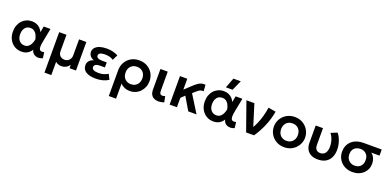

<svg xmlns="http://www.w3.org/2000/svg" viewBox="2 -1859 6430 3165"><g transform="rotate(20 3217.0 -276.0)"><path d="M275 15Q205.5 15 150.5 -18.8Q95.5 -52.5 63.8 -112.2Q32 -172 32 -250Q32 -309 50 -357.8Q68 -406.5 100.8 -441.8Q133.5 -477 177.2 -496Q221 -515 272.5 -515Q318.5 -515 355 -499.8Q391.5 -484.5 418.2 -457.2Q445 -430 461.5 -393.5L481.5 -500H600L553.5 -260Q543 -208 542.8 -174Q542.5 -140 552.2 -122.2Q562 -104.5 582.2 -100.8Q602.5 -97 633.5 -105L646.5 -2.5Q600.5 17.5 558.8 13.8Q517 10 487.8 -14.8Q458.5 -39.5 450.5 -81.5Q421 -34.5 378.5 -9.8Q336 15 275 15ZM287.5 -97Q326.5 -97 353.8 -116.5Q381 -136 398.2 -170.8Q415.5 -205.5 424.5 -251.5Q421 -268.5 415 -288.5Q409 -308.5 398.8 -328.8Q388.5 -349 373.2 -365.8Q358 -382.5 336.5 -392.8Q315 -403 286 -403Q247.5 -403 219 -384.5Q190.5 -366 174.8 -331.8Q159 -297.5 159 -250.5Q159 -178.5 195 -137.8Q231 -97 287.5 -97Z M752.5 210V-500H880.5V-213Q880.5 -160 911.5 -131Q942.5 -102 991 -102Q1021.5 -102 1046.5 -116.8Q1071.5 -131.5 1086.2 -157.5Q1101 -183.5 1101 -218V-500H1229V0H1116V-57Q1088 -20 1052.5 -2.5Q1017 15 977.5 15Q946.5 15 919.5 6Q892.5 -3 872.5 -23.5V210Z M1575.5 15Q1470 15 1407.2 -23.2Q1344.5 -61.5 1344.5 -137.5Q1344.5 -178 1368.2 -209.5Q1392 -241 1446.5 -259.5Q1397.5 -279 1376.5 -308.5Q1355.5 -338 1355.5 -374Q1355.5 -419 1384.8 -450.5Q1414 -482 1465.2 -498.2Q1516.5 -514.5 1581 -514.5Q1639.5 -514.5 1688.2 -503.8Q1737 -493 1784.5 -467.5L1738 -373Q1709 -393.5 1671.8 -403.2Q1634.5 -413 1592 -413Q1559.5 -413 1533.8 -407.5Q1508 -402 1493 -389.5Q1478 -377 1478 -356.5Q1478 -329 1504 -314Q1530 -299 1574 -299H1659.5V-211H1578Q1546 -211 1522.5 -204.8Q1499 -198.5 1486.2 -185Q1473.5 -171.5 1473.5 -150.5Q1473.5 -119 1504 -103.8Q1534.5 -88.5 1589 -88.5Q1637 -88.5 1679.2 -100Q1721.5 -111.5 1755 -134.5L1800 -44.5Q1754.5 -14.5 1698.5 0.2Q1642.5 15 1575.5 15Z M1881 210V-243.5Q1881 -320 1915.8 -381.5Q1950.5 -443 2012.2 -479Q2074 -515 2155 -515Q2237 -515 2298.5 -479.2Q2360 -443.5 2394.2 -383.2Q2428.5 -323 2428.5 -250Q2428.5 -194.5 2409.8 -146.5Q2391 -98.5 2357 -62.2Q2323 -26 2276.5 -5.5Q2230 15 2174.5 15Q2124.5 15 2081 -3.8Q2037.5 -22.5 2008.5 -55.5V210ZM2155 -97Q2197.5 -97 2230.5 -115.8Q2263.5 -134.5 2282.5 -168.8Q2301.5 -203 2301.5 -250Q2301.5 -297 2282.5 -331.5Q2263.5 -366 2230.2 -384.5Q2197 -403 2155 -403Q2112.5 -403 2079.5 -384.5Q2046.5 -366 2027.5 -331.5Q2008.5 -297 2008.5 -250Q2008.5 -203 2027.2 -168.8Q2046 -134.5 2079.2 -115.8Q2112.5 -97 2155 -97Z M2678.5 14Q2634 14 2600.2 -2.5Q2566.5 -19 2547.8 -53.2Q2529 -87.5 2529 -141V-500H2657V-170.5Q2657 -129.5 2669.2 -113Q2681.5 -96.5 2709 -96.5Q2719 -96.5 2730.8 -99.2Q2742.5 -102 2755.5 -107L2775.5 -3.5Q2750 4.5 2725.2 9.2Q2700.5 14 2678.5 14Z M2871.5 0V-500H2999.5V-308.5L3107.5 -410Q3145.5 -446 3178.2 -470.2Q3211 -494.5 3243.8 -504.8Q3276.5 -515 3315.5 -509L3324 -398.5Q3296 -402 3273.5 -394Q3251 -386 3229.2 -369Q3207.5 -352 3182 -328.5L3154.5 -303.5L3343.5 0H3198.5L3064.5 -227L2999.5 -165V0Z M3641 15Q3571.5 15 3516.5 -18.8Q3461.5 -52.5 3429.8 -112.2Q3398 -172 3398 -250Q3398 -309 3416 -357.8Q3434 -406.5 3466.8 -441.8Q3499.5 -477 3543.2 -496Q3587 -515 3638.5 -515Q3684.5 -515 3721 -499.8Q3757.5 -484.5 3784.2 -457.2Q3811 -430 3827.5 -393.5L3847.5 -500H3966L3919.5 -260Q3909 -208 3908.8 -174Q3908.5 -140 3918.2 -122.2Q3928 -104.5 3948.2 -100.8Q3968.5 -97 3999.5 -105L4012.5 -2.5Q3966.5 17.5 3924.8 13.8Q3883 10 3853.8 -14.8Q3824.5 -39.5 3816.5 -81.5Q3787 -34.5 3744.5 -9.8Q3702 15 3641 15ZM3653.5 -97Q3692.5 -97 3719.8 -116.5Q3747 -136 3764.2 -170.8Q3781.5 -205.5 3790.5 -251.5Q3787 -268.5 3781 -288.5Q3775 -308.5 3764.8 -328.8Q3754.5 -349 3739.2 -365.8Q3724 -382.5 3702.5 -392.8Q3681 -403 3652 -403Q3613.5 -403 3585 -384.5Q3556.5 -366 3540.8 -331.8Q3525 -297.5 3525 -250.5Q3525 -178.5 3561 -137.8Q3597 -97 3653.5 -97ZM3646 -585 3713.5 -762H3842.5L3763 -585Z M4213.5 0 4037 -500H4176.5L4309.5 -73.5L4278.5 -100Q4311 -149.5 4339.2 -214.5Q4367.5 -279.5 4388.8 -355Q4410 -430.5 4421.5 -510L4553.5 -487.5Q4529.5 -351 4476.8 -227.5Q4424 -104 4352.5 0Z M4883.5 15Q4803.5 15 4741.8 -21.2Q4680 -57.5 4645 -117.8Q4610 -178 4610 -250Q4610 -303 4630 -351Q4650 -399 4686.8 -435.8Q4723.5 -472.5 4773.5 -493.8Q4823.5 -515 4883.5 -515Q4963 -515 5024.8 -479Q5086.5 -443 5121.8 -382.5Q5157 -322 5157 -250Q5157 -197 5136.8 -149.2Q5116.5 -101.5 5080 -64.5Q5043.5 -27.5 4993.5 -6.2Q4943.5 15 4883.5 15ZM4883.5 -97Q4925.5 -97 4958.8 -115.8Q4992 -134.5 5011 -168.8Q5030 -203 5030 -250Q5030 -297 5011 -331.5Q4992 -366 4959 -384.5Q4926 -403 4883.5 -403Q4841 -403 4807.8 -384.5Q4774.5 -366 4755.8 -331.5Q4737 -297 4737 -250Q4737 -203 4756 -168.8Q4775 -134.5 4808 -115.8Q4841 -97 4883.5 -97Z M5477 15Q5397.5 15 5348 -13.2Q5298.5 -41.5 5275.5 -89Q5252.5 -136.5 5252.5 -195.5V-500H5380.5V-205.5Q5380.5 -152 5406 -124.8Q5431.5 -97.5 5477 -97.5Q5506 -98 5528 -109Q5550 -120 5564.5 -140.2Q5579 -160.5 5586.2 -189.2Q5593.5 -218 5593.5 -253Q5593.5 -293 5585.5 -331Q5577.5 -369 5561.8 -404Q5546 -439 5522.5 -469L5633 -513.5Q5676 -458 5699 -387Q5722 -316 5722 -245.5Q5722 -166.5 5693.8 -108Q5665.5 -49.5 5610.8 -17.5Q5556 14.5 5477 15Z M6080 15Q6002 15 5940.5 -18.8Q5879 -52.5 5843.5 -111.5Q5808 -170.5 5808 -245.5Q5808 -300.5 5826.8 -347Q5845.5 -393.5 5882 -427.8Q5918.5 -462 5972.2 -481Q6026 -500 6096.5 -500H6410.5V-393H6266Q6306.5 -362 6324.8 -317.5Q6343 -273 6343 -225Q6343 -174.5 6324.2 -130.8Q6305.5 -87 6270.8 -54.2Q6236 -21.5 6187.8 -3.2Q6139.5 15 6080 15ZM6081 -97Q6122.5 -97 6154.2 -114.8Q6186 -132.5 6203.8 -165.2Q6221.5 -198 6221.5 -243.5Q6221.5 -312.5 6181.8 -351.5Q6142 -390.5 6078.5 -390.5Q6037.5 -390.5 6005 -373.8Q5972.5 -357 5953.8 -325.2Q5935 -293.5 5935 -247.5Q5935 -179 5975.8 -138Q6016.5 -97 6081 -97Z"/></g></svg>

Font: Geologica Medium
Style: Regular
Weight: 500
Designer: Sindre Bremnes, Frode Helland
Foundry: Monokrom Skriftforlag AS
Version: Version 1.010;gftools[0.9.28]